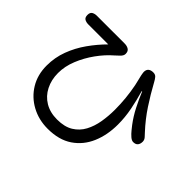

<svg xmlns="http://www.w3.org/2000/svg" viewBox="-161 -1017 1322 1322"><g transform="rotate(45 500.0 -356.0)"><path d="M423.8 39.1Q336.9 39.1 265.6 0.5Q194.3 -38.1 152.8 -106.4Q111.3 -174.8 111.3 -263.7Q111.3 -342.8 138.2 -414.6Q165 -486.3 210 -549.8Q254.9 -613.3 308.6 -667H114.3Q92.8 -667 78.1 -675.8Q63.5 -684.6 63.5 -709Q63.5 -733.4 78.1 -742.2Q92.8 -751 114.3 -751H383.8Q407.2 -751 423.3 -740.7Q439.5 -730.5 439.5 -705.1Q439.5 -687.5 420.9 -669.9Q402.3 -652.3 390.6 -641.6Q342.8 -600.6 299.8 -541Q256.8 -481.4 230 -415Q203.1 -348.6 203.1 -283.2Q203.1 -216.8 230 -164.1Q256.8 -111.3 306.6 -81.5Q356.4 -51.8 424.8 -51.8Q497.1 -51.8 543 -80.1Q588.9 -108.4 614.3 -155.8Q639.6 -203.1 649.4 -261.7Q659.2 -320.3 659.2 -380.9Q659.2 -435.5 653.8 -490.7Q648.4 -545.9 637.7 -599.6Q633.8 -619.1 628.9 -637.2Q624 -655.3 620.1 -673.8Q619.1 -680.7 617.2 -689.5Q615.2 -698.2 615.2 -705.1Q615.2 -728.5 628.4 -739.3Q641.6 -750 664.1 -750Q684.6 -750 695.3 -737.3Q706.1 -724.6 714.8 -708Q757.8 -628.9 805.7 -556.2Q853.5 -483.4 915 -417Q925.8 -406.2 938 -392.1Q950.2 -377.9 950.2 -361.3Q950.2 -338.9 939.5 -325.7Q928.7 -312.5 905.3 -312.5Q890.6 -312.5 873 -327.6Q855.5 -342.8 840.3 -361.8Q825.2 -380.9 817.4 -390.6Q781.2 -438.5 753.4 -492.7Q725.6 -546.9 703.1 -601.6L701.2 -603.5V-604.5L699.2 -600.6Q718.8 -534.2 732.4 -463.9Q746.1 -393.6 746.1 -324.2Q746.1 -221.7 710.9 -139.6Q675.8 -57.6 604.5 -9.3Q533.2 39.1 423.8 39.1Z"/></g></svg>

Font: Kosugi Maru
Style: Regular
Weight: 400
Designer: MOTOYA
Version: Version 4.002